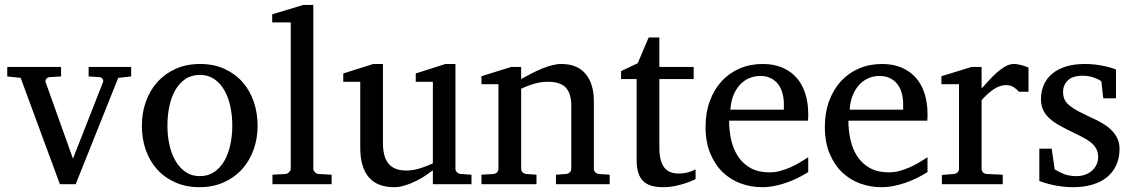

<svg xmlns="http://www.w3.org/2000/svg" viewBox="-20 -757 4655 789"><path d="M465.8 -437 291 0H226.1L64.9 -437L9.8 -442.9V-481.9H231V-442.9L183.1 -439.9Q174.8 -439 169.9 -432.6Q165 -426.3 168 -418L279.8 -105L402.8 -418Q406.2 -425.8 401.9 -432.4Q397.5 -439 389.2 -439.9L344.2 -442.9V-481.9H519V-442.9Z M934.6 -241.2Q934.6 -282.2 926.5 -319.8Q918.5 -357.4 901.9 -386.2Q885.3 -415 860.4 -432.1Q835.4 -449.2 801.8 -449.2Q767.1 -449.2 741.7 -432.1Q716.3 -415 700 -386.2Q683.6 -357.4 675.8 -319.8Q668 -282.2 668 -241.2Q668 -200.7 676 -163.1Q684.1 -125.5 700.7 -96.7Q717.3 -67.9 742.2 -50.5Q767.1 -33.2 800.8 -33.2Q835 -33.2 860.4 -50.3Q885.7 -67.4 902.1 -96.2Q918.5 -125 926.5 -162.6Q934.6 -200.2 934.6 -241.2ZM1038.6 -240.2Q1038.6 -187 1021.7 -140.9Q1004.9 -94.7 973.9 -60.8Q942.9 -26.9 898.7 -7.3Q854.5 12.2 799.8 12.2Q745.1 12.2 701.2 -7.1Q657.2 -26.4 626.5 -60.1Q595.7 -93.8 579.3 -139.9Q563 -186 563 -240.2Q563 -293.5 579.6 -339.8Q596.2 -386.2 627.4 -420.7Q658.7 -455.1 702.9 -474.6Q747.1 -494.1 802.7 -494.1Q858.4 -494.1 902.3 -474.1Q946.3 -454.1 976.6 -419.7Q1006.8 -385.3 1022.7 -339.1Q1038.6 -293 1038.6 -240.2Z M1099.6 0V-39.1L1152.8 -42Q1159.7 -42 1167.2 -49.1Q1174.8 -56.2 1174.8 -63V-665H1098.6V-698.2L1226.6 -736.8H1267.6V-63Q1267.6 -56.2 1274.7 -49.1Q1281.7 -42 1288.6 -42L1342.8 -39.1V0Z M1758.8 0V-57.1Q1746.1 -47.4 1727.8 -35.2Q1709.5 -22.9 1688.2 -12.5Q1667 -2 1643.8 5.1Q1620.6 12.2 1598.6 12.2Q1566.4 12.2 1540.8 2.7Q1515.1 -6.8 1497.3 -26.6Q1479.5 -46.4 1470 -76.9Q1460.4 -107.4 1460.4 -149.9V-420.9H1390.6V-455.1L1513.7 -494.1H1553.7V-168.9Q1553.7 -142.6 1558.8 -121.6Q1564 -100.6 1575.4 -85.9Q1586.9 -71.3 1605.5 -63.7Q1624 -56.2 1650.4 -56.2Q1665.5 -56.2 1681.2 -59.1Q1696.8 -62 1710.9 -66.7Q1725.1 -71.3 1737.5 -76.4Q1750 -81.5 1758.8 -85.9V-420.9H1688.5V-455.1L1810.5 -494.1H1851.6V-64Q1851.6 -54.7 1858.2 -48.8Q1864.7 -43 1873.5 -42L1917.5 -39.1V0Z M2264.6 0V-39.1L2306.6 -42Q2315.4 -43 2321.5 -48.8Q2327.6 -54.7 2327.6 -64V-324.2Q2327.6 -371.6 2305.7 -396.2Q2283.7 -420.9 2231.4 -420.9Q2202.6 -420.9 2174.8 -412.8Q2147 -404.8 2121.6 -392.1V-64Q2121.6 -54.7 2127.4 -48.8Q2133.3 -43 2142.6 -42L2184.6 -39.1V0H1958.5V-39.1L2007.3 -42Q2016.6 -43 2022.5 -48.8Q2028.3 -54.7 2028.3 -64V-411.1H1958.5V-443.8L2080.6 -481.9H2121.6V-432.1Q2142.6 -443.8 2164.3 -455.1Q2186 -466.3 2207.5 -475.1Q2229 -483.9 2249 -489Q2269 -494.1 2286.6 -494.1Q2352.1 -494.1 2386.2 -453.6Q2420.4 -413.1 2420.4 -339.8V-64Q2420.4 -54.7 2426.5 -48.8Q2432.6 -43 2441.4 -42L2485.4 -39.1V0Z M2838.4 -21Q2819.8 -11.7 2797.9 -4.4Q2779.3 2 2754.9 7.1Q2730.5 12.2 2703.6 12.2Q2647 12.2 2621.6 -14.2Q2596.2 -40.5 2596.2 -100.1V-432.1H2532.2V-464.8L2600.6 -497.1L2645.5 -603H2689.5V-481.9H2830.6V-432.1H2689.5V-152.8Q2689.5 -123 2694.6 -102.3Q2699.7 -81.5 2709.7 -68.6Q2719.7 -55.7 2734.6 -49.8Q2749.5 -43.9 2769.5 -43.9Q2784.2 -43.9 2796.6 -46.4Q2809.1 -48.8 2818.4 -52.2Q2829.1 -56.2 2838.4 -61Z M3301.3 -49.8Q3280.3 -36.6 3257.6 -25.4Q3234.9 -14.2 3210.7 -5.9Q3186.5 2.4 3161.6 7.3Q3136.7 12.2 3111.3 12.2Q3065.9 12.2 3023.9 -3.2Q2981.9 -18.6 2950 -49.3Q2918 -80.1 2898.7 -126.7Q2879.4 -173.3 2879.4 -235.8Q2879.4 -294.4 2897 -342Q2914.6 -389.6 2945.8 -423.6Q2977.1 -457.5 3020 -475.8Q3063 -494.1 3114.3 -494.1Q3160.6 -494.1 3195.8 -478.8Q3231 -463.4 3254.4 -436.3Q3277.8 -409.2 3289.6 -371.3Q3301.3 -333.5 3301.3 -289.1V-275.9Q3301.3 -268.1 3300.3 -261.2H2976.1Q2976.1 -223.1 2984.1 -185.1Q2992.2 -147 3011.2 -116.7Q3030.3 -86.4 3062.5 -67.6Q3094.7 -48.8 3143.1 -48.8Q3164.6 -48.8 3185.5 -54.4Q3206.5 -60.1 3226.8 -68.8Q3247.1 -77.6 3265.6 -88.6Q3284.2 -99.6 3301.3 -110.8ZM3201.2 -328.1Q3201.2 -353 3195.3 -374.3Q3189.5 -395.5 3177.5 -411.1Q3165.5 -426.8 3147.2 -435.8Q3128.9 -444.8 3104 -444.8Q3079.1 -444.8 3057.6 -435.3Q3036.1 -425.8 3019.8 -407.7Q3003.4 -389.6 2993.4 -364Q2983.4 -338.4 2981.4 -306.2H3201.2Z M3791.5 -49.8Q3770.5 -36.6 3747.8 -25.4Q3725.1 -14.2 3700.9 -5.9Q3676.8 2.4 3651.9 7.3Q3627 12.2 3601.6 12.2Q3556.2 12.2 3514.2 -3.2Q3472.2 -18.6 3440.2 -49.3Q3408.2 -80.1 3388.9 -126.7Q3369.6 -173.3 3369.6 -235.8Q3369.6 -294.4 3387.2 -342Q3404.8 -389.6 3436 -423.6Q3467.3 -457.5 3510.3 -475.8Q3553.2 -494.1 3604.5 -494.1Q3650.9 -494.1 3686 -478.8Q3721.2 -463.4 3744.6 -436.3Q3768.1 -409.2 3779.8 -371.3Q3791.5 -333.5 3791.5 -289.1V-275.9Q3791.5 -268.1 3790.5 -261.2H3466.3Q3466.3 -223.1 3474.4 -185.1Q3482.4 -147 3501.5 -116.7Q3520.5 -86.4 3552.7 -67.6Q3585 -48.8 3633.3 -48.8Q3654.8 -48.8 3675.8 -54.4Q3696.8 -60.1 3717 -68.8Q3737.3 -77.6 3755.9 -88.6Q3774.4 -99.6 3791.5 -110.8ZM3691.4 -328.1Q3691.4 -353 3685.5 -374.3Q3679.7 -395.5 3667.7 -411.1Q3655.8 -426.8 3637.5 -435.8Q3619.1 -444.8 3594.2 -444.8Q3569.3 -444.8 3547.9 -435.3Q3526.4 -425.8 3510 -407.7Q3493.7 -389.6 3483.6 -364Q3473.6 -338.4 3471.7 -306.2H3691.4Z M4167.5 -379.9Q4157.7 -391.1 4145 -399.2Q4132.3 -407.2 4113.8 -407.2Q4089.4 -407.2 4064.5 -390.9Q4039.6 -374.5 4013.7 -345.2V-64Q4013.7 -54.7 4019.5 -48.8Q4025.4 -43 4034.7 -42L4100.6 -39.1V0H3850.6V-38.1L3899.9 -42Q3908.7 -43 3914.8 -48.8Q3920.9 -54.7 3920.9 -64V-411.1H3848.6V-443.8L3972.7 -481.9H4013.7V-393.1Q4024.4 -404.8 4039.8 -422.1Q4055.2 -439.5 4072.8 -455.6Q4090.3 -471.7 4109.1 -482.9Q4127.9 -494.1 4145.5 -494.1Q4153.3 -494.1 4162.1 -492.7Q4170.9 -491.2 4179.2 -489Q4187.5 -486.8 4194.6 -484.1Q4201.7 -481.4 4206.5 -479V-379.9Z M4580.6 -145Q4580.6 -108.4 4567.4 -79.1Q4554.2 -49.8 4529.8 -29.5Q4505.4 -9.3 4469.7 1.5Q4434.1 12.2 4389.6 12.2Q4366.7 12.2 4345 9.5Q4323.2 6.8 4304.9 2.7Q4286.6 -1.5 4272.5 -5.9Q4258.3 -10.3 4251 -13.2V-146H4301.8L4314 -61Q4329.1 -51.3 4351.3 -42.2Q4373.5 -33.2 4402.8 -33.2Q4424.3 -33.2 4440.9 -39.8Q4457.5 -46.4 4469 -57.1Q4480.5 -67.9 4486.6 -81.8Q4492.7 -95.7 4492.7 -110.8Q4492.7 -131.8 4484.4 -146.7Q4476.1 -161.6 4460.4 -173.6Q4444.8 -185.5 4422.1 -196.8Q4399.4 -208 4370.6 -222.2Q4343.3 -235.4 4322.3 -248.3Q4301.3 -261.2 4286.9 -276.1Q4272.5 -291 4265.1 -308.8Q4257.8 -326.7 4257.8 -349.1Q4257.8 -382.3 4269.8 -409.2Q4281.7 -436 4304.7 -454.8Q4327.6 -473.6 4361.1 -483.9Q4394.5 -494.1 4438 -494.1Q4460 -494.1 4480 -491.7Q4500 -489.3 4516.6 -485.8Q4533.2 -482.4 4545.9 -478.5Q4558.6 -474.6 4565.9 -471.2V-353H4513.7L4505.9 -422.9Q4495.1 -431.2 4474.1 -438.5Q4453.1 -445.8 4429.7 -445.8Q4388.2 -445.8 4368.4 -427Q4348.6 -408.2 4348.6 -378.9Q4348.6 -361.8 4354.2 -349.1Q4359.9 -336.4 4372.8 -325.2Q4385.7 -314 4407 -302.2Q4428.2 -290.5 4460 -275.9Q4486.3 -264.2 4508.3 -251.5Q4530.3 -238.8 4546.4 -223.1Q4562.5 -207.5 4571.5 -188.5Q4580.6 -169.4 4580.6 -145Z"/></svg>

Font: BabelStone Ogham Pictish
Style: Bold
Weight: 700
Designer: Andrew West
Foundry: BabelStone
Version: Version 1.02 March 14, 2022